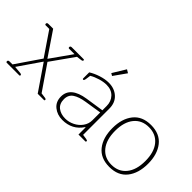

<svg xmlns="http://www.w3.org/2000/svg" viewBox="-49 -1160 1642 1642"><g transform="rotate(45 772.0 -339.0)"><path d="M23 -11Q23 -25 41 -25H76L229 -249L84 -462H40Q36 -462 33.5 -465Q31 -468 31 -473Q31 -487 49 -487H106L253 -270L254 -271L389 -462H323Q319 -462 316.5 -465Q314 -468 314 -473Q314 -487 332 -487H475Q482 -487 482 -479Q482 -469 465 -467L420 -461L272 -252L427 -26L472 -20Q489 -18 489 -8Q489 0 482 0H406L248 -231L107 -26L174 -20Q191 -18 191 -8Q191 0 184 0H32Q28 0 25.5 -3Q23 -6 23 -11Z M726 -570 798 -688 828 -670 748 -557ZM563 -124Q563 -240 732 -266L897 -291V-343Q897 -398 862.5 -434.5Q828 -471 768 -471Q733 -471 689.5 -458Q646 -445 615 -426L608 -378Q606 -368 603.5 -364Q601 -360 596 -360Q588 -360 588 -367V-441Q626 -465 676 -481Q726 -497 770 -497Q838 -497 883.5 -456Q929 -415 929 -344V-26L971 -20Q981 -18 985 -16Q989 -14 989 -8Q989 0 982 0H899V-86H895Q832 10 713 10Q651 10 607 -25.5Q563 -61 563 -124ZM897 -170V-265L744 -241Q674 -230 635.5 -204Q597 -178 597 -126Q597 -71 632.5 -43.5Q668 -16 722 -16Q765 -16 805.5 -36Q846 -56 871.5 -91.5Q897 -127 897 -170Z M1065 -244Q1065 -358 1120 -427.5Q1175 -497 1281 -497Q1387 -497 1442 -427.5Q1497 -358 1497 -244Q1497 -129 1442 -59.5Q1387 10 1281 10Q1175 10 1120 -59.5Q1065 -129 1065 -244ZM1464 -244Q1464 -351 1415 -411Q1366 -471 1281 -471Q1196 -471 1147 -411Q1098 -351 1098 -244Q1098 -137 1147 -76.5Q1196 -16 1281 -16Q1366 -16 1415 -76.5Q1464 -137 1464 -244Z"/></g></svg>

Font: Maitree ExtraLight
Style: Regular
Weight: 275
Designer: CadsonDemak Team
Foundry: CadsonDemak
Version: Version 1.003